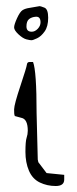

<svg xmlns="http://www.w3.org/2000/svg" viewBox="-20 -621 257 638"><path d="M84.5 -487.3Q79.6 -487.3 67.9 -490.2Q56.2 -493.2 41.5 -506.8Q26.9 -520.5 26.9 -529.8Q26.9 -539.1 36.6 -560.5Q46.4 -582 55.2 -587.4Q64 -592.8 77.6 -594.7Q91.3 -596.7 100.1 -598.6Q108.9 -600.6 111.8 -600.6Q114.7 -600.6 127.4 -595.7Q140.1 -590.8 140.1 -562Q140.1 -533.2 128.4 -516.6Q116.7 -500 103 -493.7Q89.4 -487.3 84.5 -487.3ZM85.4 -515.6Q96.2 -515.6 105.5 -525.4Q114.7 -535.2 114.7 -546.9Q114.7 -566.4 99.1 -565.4Q85.4 -564.5 76.7 -557.6Q67.9 -550.8 67.9 -533.2Q67.9 -515.6 85.4 -515.6ZM101.6 -245.1 105.5 -90.8Q106.4 -85.9 107.4 -82L134.8 -45.9L193.4 -40V-24.4Q193.4 -2.9 165 -2.9Q136.7 -2.9 112.3 -14.6Q87.9 -26.4 76.2 -53.7Q64.5 -81.1 64.5 -116.2Q64.5 -151.4 68.4 -163.1Q72.3 -174.8 72.3 -186.5Q72.3 -225.6 50.8 -229.5L29.3 -235.4Q26.4 -241.2 26.9 -257.8Q27.3 -274.4 47.9 -335.9Q68.4 -397.5 69.3 -406.2Q70.3 -415 78.1 -415H89.8Q101.6 -385.7 101.6 -245.1Z"/></svg>

Font: Drukaatie burti
Style: Thin
Weight: 100
Version: Version 0.14